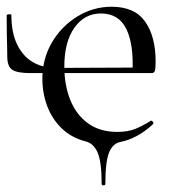

<svg xmlns="http://www.w3.org/2000/svg" viewBox="-21 -415 520 570"><path d="M280.8 131.2Q280.8 65.8 268.9 38.2Q257 10.6 233.2 4.8Q191.4 -6 162.6 -33.6Q133.8 -61.2 119.3 -99.8Q104.8 -138.4 104.8 -180.4Q104.8 -241 133.4 -289.4Q162 -337.8 209.1 -366.4Q256.2 -395 310.2 -395Q378.8 -395 409.9 -350.8Q441 -306.6 441 -232.8Q441 -212.6 439 -205.3Q437 -198 429 -198H372.2Q376.6 -282.8 354.1 -328.9Q331.6 -375 278.6 -375Q229.8 -375 199.9 -332.8Q170 -290.6 170 -217.8Q170 -161.4 188 -117.4Q206 -73.4 241 -48.4Q276 -23.4 327 -23.4Q360 -23.4 382.3 -33Q404.6 -42.6 426.2 -56.2Q429 -58.2 432.5 -53.8Q436 -49.4 433.2 -46.4Q409.6 -24.4 385.2 -11.4Q360.8 1.6 338.2 6Q314 10.2 302.9 37.5Q291.8 64.8 291.8 131.2Q291.8 135.2 286.3 135.2Q280.8 135.2 280.8 131.2ZM69.2 -198Q30.2 -198 15.4 -207.9Q0.6 -217.8 0.6 -247Q0.6 -259.8 0.2 -274Q-0.2 -288.2 -0.7 -310.5Q-1.2 -332.8 -1.2 -368.8Q-1.2 -372.2 5.8 -372.7Q12.8 -373.2 12.8 -370.6Q12.8 -318.4 29.7 -283.3Q46.6 -248.2 76.2 -230.8Q105.8 -213.4 143.8 -213.4L387.2 -214.4V-198Z"/></svg>

Font: Cormorant Garamond Light
Style: Regular
Weight: 300
Designer: Christian Thalmann (Catharsis Fonts)
Foundry: Catharsis Fonts
Version: Version 4.001